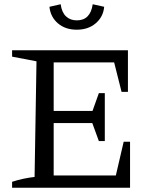

<svg xmlns="http://www.w3.org/2000/svg" viewBox="-20 -885 722 905"><path d="M563 -217H593V0H37V-28Q64 -37 90.5 -42.5Q117 -48 143 -51L152 -596L37 -618V-648H583V-452H553L518 -591H233V-362H416L446 -446H474V-220H446L415 -305H233V-58H526ZM342 -745Q288 -745 253 -775Q218 -805 213 -853L266 -865Q271 -827 291 -808Q311 -789 342 -789Q406 -789 417 -865L471 -853Q467 -806 431.5 -775.5Q396 -745 342 -745Z"/></svg>

Font: Piazzolla
Style: Regular
Weight: 400
Designer: Juan Pablo del Peral
Foundry: Huerta Tipografica
Version: Version 1.330